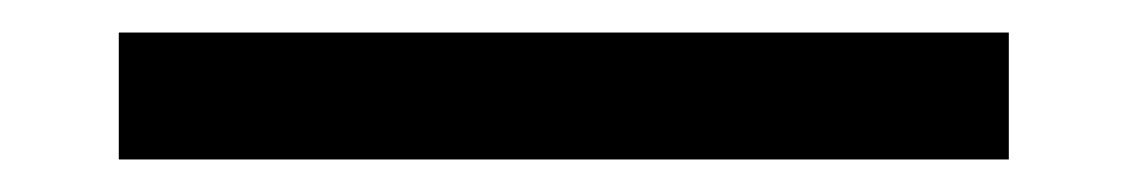

<svg xmlns="http://www.w3.org/2000/svg" viewBox="-20 48 694 118"><path d="M600 68H53V146H600Z"/></svg>

Font: Bluebird
Style: Regular
Weight: 400
Designer: Jasper
Foundry: Cannot Into Space Fonts
Version: Version 0.98